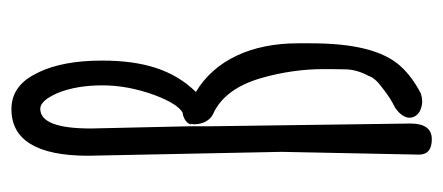

<svg xmlns="http://www.w3.org/2000/svg" viewBox="-243 -538 787 341"><g transform="rotate(-90 150.5 -367.5)"><path d="M96.7 -426.3C95.7 -483.9 93.8 -542 92.8 -599.6C92.8 -659.7 104.5 -689.5 127.9 -689.5C137.7 -689.5 147 -678.7 155.8 -658.7C165 -636.2 169.4 -609.4 169.4 -578.6C169.4 -548.8 163.6 -517.6 151.9 -485.8C141.6 -458.5 130.4 -441.4 120.6 -436.5C117.7 -436.5 114.3 -435.5 110.8 -433.6L111.3 -434.1C106.4 -431.6 102.1 -428.7 99.1 -420.9L101.6 -423.8C98.1 -415.5 100.6 -390.6 119.1 -382.3C148.9 -368.7 169.9 -339.8 182.1 -297.9C193.4 -259.3 198.2 -220.2 198.2 -189C198.2 -172.9 198.2 -158.7 197.8 -145.5C197.3 -133.8 193.8 -120.1 186 -106C184.1 -99.1 177.2 -90.8 165 -82C152.3 -71.8 140.6 -64.5 129.4 -59.1C105 -42 109.4 -23.9 123 -15.6C135.3 -9.8 144 -10.3 155.3 -13.7C174.8 -23.9 191.4 -36.1 204.1 -50.3C231.4 -81.1 244.1 -133.3 244.1 -209.5V-231.9C244.1 -313.5 214.8 -378.9 157.7 -413.1C197.3 -453.6 213.4 -506.8 213.4 -580.1C213.4 -626 206.5 -663.6 192.4 -692.9V-692.4C177.7 -725.1 155.8 -740.7 127 -740.7C72.3 -740.7 44.4 -695.3 44.4 -604.5L51.3 -260.7L46.4 -17.1C46.4 -1.5 55.7 5.9 73.7 5.9C92.3 5.9 101.6 -6.8 101.6 -32.2L96.7 -389.6Z"/></g></svg>

Font: Amatic Mod Bold ONEptTWO
Style: Bold
Weight: 700
Designer: David Occhino Design
Foundry: David Occhino Design
Version: Version 1.2